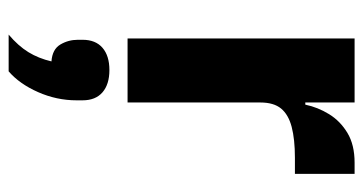

<svg xmlns="http://www.w3.org/2000/svg" viewBox="-218 -347 840 444"><g transform="rotate(90 202.0 -125.0)"><path d="M217 0H69V-525H217V-411H222Q228 -440 244 -466Q260 -492 287.5 -508.5Q315 -525 356 -525H382V-387H345Q302 -387 273.5 -379.5Q245 -372 231 -355Q217 -338 217 -307ZM142 42Q175 42 193.5 58Q212 74 212 104V118Q212 164 193 207Q174 250 145 275H60Q86 253 100.5 229.5Q115 206 122 176Q94 174 83 155.5Q72 137 72 115V104Q72 74 90.5 58Q109 42 142 42Z"/></g></svg>

Font: IBM Plex Sans
Style: Bold
Weight: 700
Designer: Mike Abbink, Paul van der Laan, Pieter van Rosmalen
Foundry: Bold Monday
Version: Version 3.201